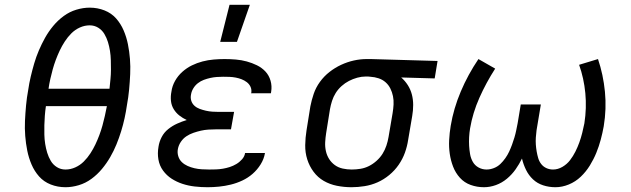

<svg xmlns="http://www.w3.org/2000/svg" viewBox="-20 -775 2640 803"><path d="M254 8Q221 8 192 -3.5Q163 -15 143.5 -37Q124 -59 112 -87Q100 -115 94 -145Q88 -175 85.5 -206.5Q83 -238 84.5 -270Q86 -302 89 -334.5Q92 -367 98 -399Q102 -427 108.5 -454.5Q115 -482 123 -509.5Q131 -537 142.5 -564Q154 -591 168.5 -617Q183 -643 202.5 -666.5Q222 -690 246.5 -708Q271 -726 299.5 -734.5Q328 -743 355 -743Q388 -743 417 -731.5Q446 -720 465.5 -698Q485 -676 497 -648Q509 -620 515 -590Q521 -560 523.5 -528.5Q526 -497 524.5 -465Q523 -433 520 -400.5Q517 -368 511 -336Q507 -308 501 -280.5Q495 -253 486.5 -225.5Q478 -198 467 -171Q456 -144 441 -118Q426 -92 406.5 -68.5Q387 -45 362.5 -27Q338 -9 309.5 -0.5Q281 8 254 8ZM438 -404Q440 -424 442 -444Q444 -464 444 -483.5Q444 -503 443.5 -523Q443 -543 440 -562Q437 -581 431.5 -599Q426 -617 416.5 -633Q407 -649 391 -659Q375 -669 355 -669Q334 -669 314 -660Q294 -651 278.5 -635.5Q263 -620 251 -601.5Q239 -583 230 -564Q221 -545 213.5 -525Q206 -505 200.5 -485Q195 -465 190.5 -445Q186 -425 183 -404ZM254 -66Q275 -66 295 -75Q315 -84 330.5 -99.5Q346 -115 358 -133.5Q370 -152 379 -171Q388 -190 395.5 -210Q403 -230 408.5 -250Q414 -270 418.5 -290Q423 -310 427 -331H172Q169 -311 167.5 -291Q166 -271 165.5 -251.5Q165 -232 165.5 -212Q166 -192 169 -173Q172 -154 177.5 -136Q183 -118 192.5 -102Q202 -86 218 -76Q234 -66 254 -66Z M848 8Q821 8 794.5 5Q768 2 743.5 -6Q719 -14 698 -27.5Q677 -41 662 -61.5Q647 -82 642.5 -108Q638 -134 643 -162Q646 -182 656 -201.5Q666 -221 683.5 -235Q701 -249 721 -258Q741 -267 761 -273Q744 -281 730 -292Q716 -303 706.5 -318.5Q697 -334 695 -353Q693 -372 697 -392Q700 -415 712 -436.5Q724 -458 742.5 -474.5Q761 -491 782.5 -501.5Q804 -512 827 -518Q850 -524 873.5 -526Q897 -528 919 -528Q943 -528 966.5 -526Q990 -524 1012 -518Q1034 -512 1054.5 -502Q1075 -492 1090 -476Q1105 -460 1111.5 -437.5Q1118 -415 1114 -391L1113 -385H1030L1031 -387Q1033 -401 1027.5 -412.5Q1022 -424 1012 -431.5Q1002 -439 990.5 -443.5Q979 -448 966 -450.5Q953 -453 940 -453.5Q927 -454 913 -454Q900 -454 886.5 -453Q873 -452 859.5 -449Q846 -446 832.5 -441Q819 -436 807.5 -427Q796 -418 788.5 -405.5Q781 -393 779 -380Q776 -366 780 -353.5Q784 -341 793.5 -332.5Q803 -324 815.5 -319.5Q828 -315 841 -312Q854 -309 867.5 -308Q881 -307 895 -307H959L946 -234H882Q867 -234 851.5 -233Q836 -232 820.5 -228.5Q805 -225 789 -219.5Q773 -214 759.5 -205Q746 -196 736.5 -182Q727 -168 724 -152Q721 -137 725.5 -122Q730 -107 740.5 -97Q751 -87 764.5 -81Q778 -75 793 -71.5Q808 -68 823.5 -67Q839 -66 855 -66Q869 -66 883.5 -66.5Q898 -67 912.5 -69.5Q927 -72 941 -76.5Q955 -81 968.5 -89Q982 -97 992.5 -109Q1003 -121 1005 -135H1088V-134Q1084 -110 1070 -87.5Q1056 -65 1036.5 -48Q1017 -31 993.5 -20Q970 -9 945.5 -3Q921 3 896.5 5.5Q872 8 848 8ZM901 -600 940 -755H1025L971 -600Z M1450 8Q1419 8 1389 2Q1359 -4 1334 -18.5Q1309 -33 1291.5 -56.5Q1274 -80 1265 -108.5Q1256 -137 1256.5 -168Q1257 -199 1262 -230L1278 -330Q1283 -356 1292 -382.5Q1301 -409 1318 -432.5Q1335 -456 1358 -474Q1381 -492 1407 -504Q1433 -516 1460 -522Q1487 -528 1514 -528H1531L1810 -520L1798 -447L1658 -451Q1674 -437 1685.5 -419Q1697 -401 1702.5 -380Q1708 -359 1708 -336Q1708 -313 1704 -290L1687 -190Q1683 -163 1673.5 -136.5Q1664 -110 1647.5 -86Q1631 -62 1608 -43Q1585 -24 1559 -12.5Q1533 -1 1505 3.5Q1477 8 1450 8ZM1451 -66Q1469 -66 1487.5 -69Q1506 -72 1523 -80.5Q1540 -89 1555 -102.5Q1570 -116 1580 -132Q1590 -148 1596 -166Q1602 -184 1605 -202L1622 -302Q1625 -320 1626 -338Q1627 -356 1623.5 -373Q1620 -390 1612.5 -405Q1605 -420 1592.5 -431Q1580 -442 1563.5 -447.5Q1547 -453 1529 -454L1519 -455H1510Q1492 -455 1474 -450Q1456 -445 1439.5 -436.5Q1423 -428 1408.5 -415Q1394 -402 1384 -386Q1374 -370 1368.5 -352.5Q1363 -335 1360 -318L1344 -218Q1341 -199 1340 -180Q1339 -161 1343 -143Q1347 -125 1356.5 -110Q1366 -95 1380.5 -84.5Q1395 -74 1413.5 -70Q1432 -66 1451 -66Z M2004 8Q1975 8 1948.5 -1.5Q1922 -11 1903.5 -31.5Q1885 -52 1875 -78Q1865 -104 1861 -132Q1857 -160 1858.5 -189.5Q1860 -219 1865 -249Q1877 -321 1907 -392Q1937 -463 1981 -528L2051 -488Q2013 -429 1985 -366Q1957 -303 1946 -238Q1943 -220 1942 -201.5Q1941 -183 1942 -165.5Q1943 -148 1946 -130.5Q1949 -113 1957.5 -98Q1966 -83 1981.5 -74.5Q1997 -66 2015 -66Q2030 -66 2045.5 -72Q2061 -78 2072.5 -89Q2084 -100 2093.5 -113.5Q2103 -127 2109.5 -141Q2116 -155 2121.5 -170Q2127 -185 2131.5 -200Q2136 -215 2139 -230Q2142 -245 2145 -260L2158 -338H2242L2229 -260Q2226 -245 2224 -230Q2222 -215 2221 -200Q2220 -185 2221 -170.5Q2222 -156 2224.5 -141.5Q2227 -127 2231 -113.5Q2235 -100 2243.5 -89Q2252 -78 2265 -72Q2278 -66 2293 -66Q2313 -66 2332 -77Q2351 -88 2364 -105Q2377 -122 2386.5 -141Q2396 -160 2403 -179.5Q2410 -199 2415 -219Q2420 -239 2424 -259Q2434 -323 2428 -385.5Q2422 -448 2402 -504L2481 -528Q2503 -463 2510 -391.5Q2517 -320 2505 -247Q2500 -219 2492.5 -191Q2485 -163 2474 -136Q2463 -109 2447 -83Q2431 -57 2409 -36Q2387 -15 2359 -3.5Q2331 8 2303 8Q2276 8 2251.5 0Q2227 -8 2209 -25Q2191 -42 2180 -64.5Q2169 -87 2163 -112Q2152 -89 2136.5 -67Q2121 -45 2100 -27.5Q2079 -10 2054 -1Q2029 8 2004 8Z"/></svg>

Font: Iosevka Aile Oblique
Style: Regular
Weight: 400
Italic angle: -9°
Designer: Belleve Invis
Foundry: Belleve Invis
Version: Version 31.1.0; ttfautohint (v1.8.4)